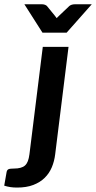

<svg xmlns="http://www.w3.org/2000/svg" viewBox="-86 -702 447 892"><path d="M232.4 -484.4 170.4 14.6Q166.5 46.9 154.8 75Q143.1 103 121.8 124Q100.6 145 68.8 157.2Q37.1 169.4 -6.8 169.4Q-23.9 169.4 -38.1 167.2Q-52.2 165 -66.4 160.6L-55.2 96.7Q-53.2 87.4 -46.6 84.2Q-40 81.1 -22 81.1Q-3.9 81.1 9 77.6Q22 74.2 30.3 66.7Q38.6 59.1 43.5 46.4Q48.3 33.7 50.8 14.6L112.8 -484.4ZM223.6 -550.3H111.3L27.3 -682.1H109.9Q116.7 -682.1 123 -679.7Q129.4 -677.2 132.3 -673.8L168.5 -629.4Q170.4 -627 172.6 -624Q174.8 -621.1 177.2 -617.7L189 -629.4L235.8 -673.8Q239.3 -677.2 246.3 -679.7Q253.4 -682.1 260.7 -682.1H340.3Z"/></svg>

Font: Carlito
Style: Bold Italic
Weight: 700
Italic angle: -7°
Designer: Lukasz Dziedzic
Foundry: tyPoland Lukasz Dziedzic
Version: Version 1.104